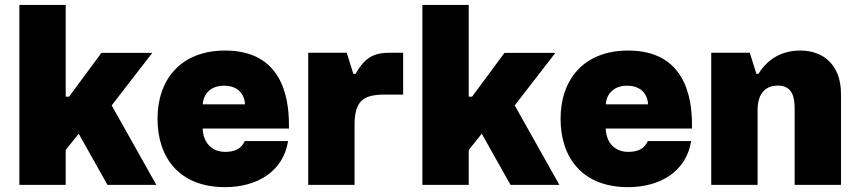

<svg xmlns="http://www.w3.org/2000/svg" viewBox="-20 -750 3481 779"><path d="M246.6 -141.6 299.3 -207.5 416 0H614.3L433.1 -322.3L598.1 -535.6H391.6L260.3 -357.9H246.6V-730H58.6V0H246.6Z M893.1 9.3C1023.9 9.3 1129.4 -54.7 1148.9 -177.7H973.1C958 -143.6 928.7 -133.8 893.6 -133.8C842.3 -133.8 804.7 -167.5 802.2 -228.5H1152.3V-244.1C1152.3 -358.9 1121.6 -544.9 893.6 -544.9C711.9 -544.9 619.1 -425.8 619.1 -268.1C619.1 -110.8 707 9.3 893.1 9.3ZM802.7 -326.7C805.7 -373 838.9 -402.3 888.7 -402.3C938.5 -402.3 971.2 -375.5 974.1 -326.7Z M1418.5 -241.7C1418.5 -339.8 1452.6 -366.2 1541 -366.2H1615.7V-536.1H1564C1506.8 -536.1 1463.9 -524.9 1422.9 -450.2H1413.6V-450.7L1386.7 -536.1H1230.5V0H1418.5Z M1881.8 -141.6 1934.6 -207.5 2051.3 0H2249.5L2068.4 -322.3L2233.4 -535.6H2026.9L1895.5 -357.9H1881.8V-730H1693.8V0H1881.8Z M2528.3 9.3C2659.2 9.3 2764.6 -54.7 2784.2 -177.7H2608.4C2593.3 -143.6 2564 -133.8 2528.8 -133.8C2477.5 -133.8 2439.9 -167.5 2437.5 -228.5H2787.6V-244.1C2787.6 -358.9 2756.8 -544.9 2528.8 -544.9C2347.2 -544.9 2254.4 -425.8 2254.4 -268.1C2254.4 -110.8 2342.3 9.3 2528.3 9.3ZM2438 -326.7C2440.9 -373 2474.1 -402.3 2523.9 -402.3C2573.7 -402.3 2606.4 -375.5 2609.4 -326.7Z M3022 -536.1H2865.7V0H3053.7V-302.2C3053.7 -380.9 3094.7 -402.8 3136.2 -402.8C3199.2 -402.8 3204.1 -347.7 3204.1 -307.6V0H3392.1V-370.1C3392.1 -480.5 3326.2 -544.9 3227.1 -544.9C3153.8 -544.9 3094.7 -511.7 3057.6 -450.7H3048.8Z"/></svg>

Font: Wand UI Pro Black
Style: Regular
Weight: 900
Designer: Andreas Faust
Version: Version 1.003;FEAKit 1.0